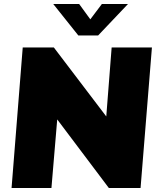

<svg xmlns="http://www.w3.org/2000/svg" viewBox="-20 -943 803 963"><path d="M742 -705 685 0H526L267 -344L238 0H38L94 -705H250L513 -359L540 -705ZM622 -923 472 -765H373L247 -923H377L433 -846L491 -923Z"/></svg>

Font: Nunito Sans Heavy Heavy
Style: Italic
Weight: 400
Italic angle: -4.541°
Designer: Vernon Adams
Foundry: Vernon Adams
Version: Version 2.002